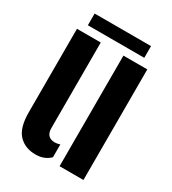

<svg xmlns="http://www.w3.org/2000/svg" viewBox="-174 -799 810 902"><g transform="rotate(30 230.5 -348.0)"><path d="M35.5 -147.5V-600H164.5V-136.5Q164.5 -85.5 212 -85.5Q225 -85.5 239.5 -90.5V-21Q209 9 162 9Q104 9 69.8 -27.2Q35.5 -63.5 35.5 -147.5ZM287.5 0V-600H417V0ZM71.5 -703.5H377.5V-640H71.5Z"/></g></svg>

Font: Big Shoulders Stencil Display ExtraBold
Style: Regular
Weight: 800
Designer: Patric King
Foundry: XO Type Co
Version: Version 1.000